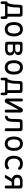

<svg xmlns="http://www.w3.org/2000/svg" viewBox="2630 -3230 740 6040"><g transform="rotate(90 3000.0 -210.0)"><path d="M65 140Q45 140 35 130Q25 120 25 100V-37Q25 -57 35 -67Q45 -77 65 -77H70Q81 -97 93 -131Q105 -165 113.5 -208Q122 -251 124 -298L130 -470Q132 -511 151 -530.5Q170 -550 211 -550H425Q466 -550 485.5 -530.5Q505 -511 505 -470V-77H515Q545 -77 560 -62Q575 -47 575 -17V100Q575 120 565 130Q555 140 535 140Q515 140 505 130Q495 120 495 100V40Q495 20 485 10Q475 0 455 0H145Q125 0 115 10Q105 20 105 40V100Q105 120 95 130Q85 140 65 140ZM415 -430Q415 -450 405 -460Q395 -470 375 -470H257Q237 -470 227 -460Q217 -450 216 -430L212 -298Q210 -247 203 -203Q196 -159 185 -126.5Q174 -94 164 -77H415Z M900 10Q842 10 800 -11.5Q758 -33 730 -71Q702 -109 688.5 -161.5Q675 -214 675 -276Q675 -338 688 -390Q701 -442 729 -479.5Q757 -517 799.5 -538.5Q842 -560 900 -560Q959 -560 1001.5 -538.5Q1044 -517 1071.5 -479.5Q1099 -442 1112 -390Q1125 -338 1125 -276Q1125 -214 1111.5 -161.5Q1098 -109 1070.5 -71Q1043 -33 1000.5 -11.5Q958 10 900 10ZM900 -80Q935 -80 960.5 -94.5Q986 -109 1002.5 -134.5Q1019 -160 1027 -196.5Q1035 -233 1035 -276Q1035 -319 1027.5 -354.5Q1020 -390 1003.5 -415.5Q987 -441 961.5 -455.5Q936 -470 900 -470Q864 -470 838.5 -455.5Q813 -441 796.5 -415.5Q780 -390 772.5 -354Q765 -318 765 -275Q765 -232 773 -196Q781 -160 797.5 -134.5Q814 -109 839.5 -94.5Q865 -80 900 -80Z M1372 0Q1331 0 1311.5 -19.5Q1292 -39 1292 -80V-470Q1292 -511 1311.5 -530.5Q1331 -550 1372 -550H1533Q1616 -550 1664 -513Q1712 -476 1712 -412Q1712 -365 1681 -334Q1650 -303 1599 -299V-295Q1659 -290 1692 -252.5Q1725 -215 1725 -155Q1725 -83 1674.5 -41.5Q1624 0 1536 0ZM1380 -246V-119Q1380 -99 1390 -89Q1400 -79 1420 -79H1536Q1584 -79 1610 -101Q1636 -123 1636 -163Q1636 -202 1610 -224Q1584 -246 1536 -246ZM1420 -471Q1400 -471 1390 -461Q1380 -451 1380 -431V-320H1533Q1575 -320 1599 -340Q1623 -360 1623 -396Q1623 -431 1599 -451Q1575 -471 1533 -471Z M2100 10Q2042 10 2000 -11.5Q1958 -33 1930 -71Q1902 -109 1888.5 -161.5Q1875 -214 1875 -276Q1875 -338 1888 -390Q1901 -442 1929 -479.5Q1957 -517 1999.5 -538.5Q2042 -560 2100 -560Q2159 -560 2201.5 -538.5Q2244 -517 2271.5 -479.5Q2299 -442 2312 -390Q2325 -338 2325 -276Q2325 -214 2311.5 -161.5Q2298 -109 2270.5 -71Q2243 -33 2200.5 -11.5Q2158 10 2100 10ZM2100 -80Q2135 -80 2160.5 -94.5Q2186 -109 2202.5 -134.5Q2219 -160 2227 -196.5Q2235 -233 2235 -276Q2235 -319 2227.5 -354.5Q2220 -390 2203.5 -415.5Q2187 -441 2161.5 -455.5Q2136 -470 2100 -470Q2064 -470 2038.5 -455.5Q2013 -441 1996.5 -415.5Q1980 -390 1972.5 -354Q1965 -318 1965 -275Q1965 -232 1973 -196Q1981 -160 1997.5 -134.5Q2014 -109 2039.5 -94.5Q2065 -80 2100 -80Z M2465 140Q2445 140 2435 130Q2425 120 2425 100V-37Q2425 -57 2435 -67Q2445 -77 2465 -77H2470Q2481 -97 2493 -131Q2505 -165 2513.5 -208Q2522 -251 2524 -298L2530 -470Q2532 -511 2551 -530.5Q2570 -550 2611 -550H2825Q2866 -550 2885.5 -530.5Q2905 -511 2905 -470V-77H2915Q2945 -77 2960 -62Q2975 -47 2975 -17V100Q2975 120 2965 130Q2955 140 2935 140Q2915 140 2905 130Q2895 120 2895 100V40Q2895 20 2885 10Q2875 0 2855 0H2545Q2525 0 2515 10Q2505 20 2505 40V100Q2505 120 2495 130Q2485 140 2465 140ZM2815 -430Q2815 -450 2805 -460Q2795 -470 2775 -470H2657Q2637 -470 2627 -460Q2617 -450 2616 -430L2612 -298Q2610 -247 2603 -203Q2596 -159 2585 -126.5Q2574 -94 2564 -77H2815Z M3080 -68V-515Q3080 -538 3091 -549Q3102 -560 3125 -560Q3148 -560 3159 -549Q3170 -538 3170 -515V-140Q3172 -134 3174 -134Q3176 -134 3176.5 -135.5Q3177 -137 3179 -140L3374 -510Q3386 -533 3401 -546.5Q3416 -560 3442 -560Q3481 -560 3500.5 -540.5Q3520 -521 3520 -482V-35Q3520 -12 3509 -1Q3498 10 3475 10Q3452 10 3441 -1Q3430 -12 3430 -35V-410Q3428 -416 3426 -416Q3424 -416 3423.5 -414.5Q3423 -413 3421 -410L3226 -40Q3214 -17 3199 -3.5Q3184 10 3158 10Q3119 10 3099.5 -9.5Q3080 -29 3080 -68Z M3729 -470Q3731 -511 3750 -530.5Q3769 -550 3810 -550H4026Q4067 -550 4086.5 -530.5Q4106 -511 4106 -470V-35Q4106 -12 4095 -1Q4084 10 4061 10Q4038 10 4027 -1Q4016 -12 4016 -35V-428Q4016 -448 4006 -458Q3996 -468 3976 -468H3859Q3839 -468 3829 -458Q3819 -448 3818 -428L3812 -254Q3811 -207 3806 -164Q3801 -121 3786 -87Q3771 -53 3743 -30Q3715 -7 3668 1Q3645 5 3632.5 -6.5Q3620 -18 3620 -43Q3620 -60 3628 -69Q3636 -78 3656 -84Q3682 -92 3695 -109.5Q3708 -127 3714 -150.5Q3720 -174 3720.5 -201Q3721 -228 3722 -254Z M4500 10Q4442 10 4400 -11.5Q4358 -33 4330 -71Q4302 -109 4288.5 -161.5Q4275 -214 4275 -276Q4275 -338 4288 -390Q4301 -442 4329 -479.5Q4357 -517 4399.5 -538.5Q4442 -560 4500 -560Q4559 -560 4601.5 -538.5Q4644 -517 4671.5 -479.5Q4699 -442 4712 -390Q4725 -338 4725 -276Q4725 -214 4711.5 -161.5Q4698 -109 4670.5 -71Q4643 -33 4600.5 -11.5Q4558 10 4500 10ZM4500 -80Q4535 -80 4560.5 -94.5Q4586 -109 4602.5 -134.5Q4619 -160 4627 -196.5Q4635 -233 4635 -276Q4635 -319 4627.5 -354.5Q4620 -390 4603.5 -415.5Q4587 -441 4561.5 -455.5Q4536 -470 4500 -470Q4464 -470 4438.5 -455.5Q4413 -441 4396.5 -415.5Q4380 -390 4372.5 -354Q4365 -318 4365 -275Q4365 -232 4373 -196Q4381 -160 4397.5 -134.5Q4414 -109 4439.5 -94.5Q4465 -80 4500 -80Z M4880 -274Q4880 -351 4900 -405Q4920 -459 4953.5 -493.5Q4987 -528 5032 -544Q5077 -560 5127 -560Q5165 -560 5195 -553.5Q5225 -547 5247.5 -536Q5270 -525 5286 -511Q5302 -497 5311 -482Q5325 -459 5321.5 -442Q5318 -425 5301 -415Q5283 -404 5267 -407Q5251 -410 5242 -425Q5231 -442 5204 -456Q5177 -470 5133 -470Q5097 -470 5067 -458Q5037 -446 5015.5 -422Q4994 -398 4982 -362.5Q4970 -327 4970 -279Q4970 -230 4982.5 -192.5Q4995 -155 5016.5 -130Q5038 -105 5068 -92.5Q5098 -80 5132 -80Q5158 -80 5186 -86.5Q5214 -93 5229 -108Q5241 -120 5258.5 -122Q5276 -124 5293 -110Q5299 -104 5302.5 -96.5Q5306 -89 5306 -80Q5306 -71 5301 -60.5Q5296 -50 5286 -38Q5273 -22 5255 -12.5Q5237 -3 5216.5 2Q5196 7 5174 8.5Q5152 10 5130 10Q5075 10 5029 -7Q4983 -24 4950 -58.5Q4917 -93 4898.5 -147Q4880 -201 4880 -274Z M5536 10Q5499 10 5491 -4.5Q5483 -19 5503 -51L5604 -214Q5546 -228 5511 -272.5Q5476 -317 5476 -378Q5476 -458 5530 -504Q5584 -550 5676 -550H5828Q5869 -550 5888.5 -530.5Q5908 -511 5908 -470V-35Q5908 -12 5897 -1Q5886 10 5863 10Q5840 10 5829 -1Q5818 -12 5818 -35V-208H5702L5591 -21Q5581 -5 5567.5 2.5Q5554 10 5536 10ZM5818 -431Q5818 -451 5808 -461Q5798 -471 5778 -471H5676Q5627 -471 5597.5 -446.5Q5568 -422 5568 -378Q5568 -335 5597.5 -310.5Q5627 -286 5676 -286H5818Z"/></g></svg>

Font: Maple Mono NF
Style: Regular
Weight: 400
Monospace: yes
Designer: subframe7536
Version: Version 7.000